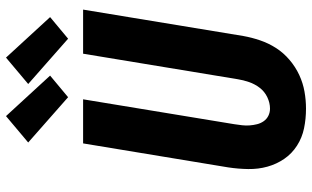

<svg xmlns="http://www.w3.org/2000/svg" viewBox="-220 -812 1040 640"><g transform="rotate(-90 300.0 -492.0)"><path d="M258 8Q224 8 192.5 1.5Q161 -5 134.5 -22Q108 -39 90.5 -64.5Q73 -90 64.5 -120.5Q56 -151 56.5 -184.5Q57 -218 62 -251L142 -735H289L206 -231Q204 -218 202.5 -205Q201 -192 202 -179.5Q203 -167 206 -155Q209 -143 216 -133Q223 -123 234 -117.5Q245 -112 258 -112Q277 -112 296 -121Q315 -130 327.5 -146.5Q340 -163 346.5 -182Q353 -201 356 -220L441 -735H588L500 -201Q495 -173 485.5 -145Q476 -117 460 -92Q444 -67 420.5 -47Q397 -27 370 -14.5Q343 -2 314.5 3Q286 8 258 8ZM491 -785 340 -918 428 -992 563 -845ZM296 -785 145 -918 233 -992 368 -845Z"/></g></svg>

Font: Iosevka Heavy Extended Oblique
Style: Regular
Weight: 900
Width: 7
Italic angle: -9°
Monospace: yes
Designer: Belleve Invis
Foundry: Belleve Invis
Version: Version 32.5.0; ttfautohint (v1.8.4)